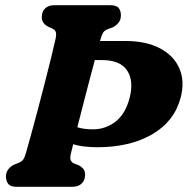

<svg xmlns="http://www.w3.org/2000/svg" viewBox="-20 -720 724 740"><path d="M253 -127Q249 -109.5 252.8 -102Q256.5 -94.5 264 -90.5L283.5 -83Q295.5 -76.5 301.8 -68.2Q308 -60 308 -46.5Q308 -25.5 295 -12.8Q282 0 258.5 0H45Q20.5 0 11.8 -11.2Q3 -22.5 3 -39.5Q3 -56.5 12.5 -68.2Q22 -80 34.5 -85.5L52 -92.5Q63.5 -97 69.2 -104.8Q75 -112.5 80.5 -132Q88 -158.5 100 -202Q112 -245.5 125.8 -297.5Q139.5 -349.5 153 -402Q166.5 -454.5 177.5 -499.5Q188.5 -544.5 195 -574Q197.5 -587 195.2 -595.8Q193 -604.5 182.5 -609.5L166 -617Q141 -630 141 -653.5Q141 -675 153.8 -687.5Q166.5 -700 190.5 -700H404Q429 -700 437.5 -689Q446 -678 446 -661Q446 -643.5 436.5 -632Q427 -620.5 414 -614.5L394 -607Q382.5 -602 377.8 -594.8Q373 -587.5 367.5 -569Q366.5 -565.5 365.5 -562H464Q543 -562 596.5 -533.8Q650 -505.5 671.5 -456Q693 -406.5 676 -342.5Q651.5 -251.5 566 -202Q480.5 -152.5 354 -152.5Q298 -153 262 -164Q254.5 -134 253 -127ZM336.5 -221.5Q385 -221 424 -250.2Q463 -279.5 479.5 -342.5Q496.5 -407.5 470.2 -448Q444 -488.5 372 -488.5H345.5Q335 -449.5 323 -404Q311 -358.5 299.5 -313.2Q288 -268 278 -229.5Q304 -221.5 336.5 -221.5Z"/></svg>

Font: Fraunces 144pt S100
Style: Bold Italic
Weight: 700
Italic angle: -16°
Version: Version 1.000; ttfautohint (v1.8.3)